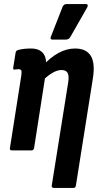

<svg xmlns="http://www.w3.org/2000/svg" viewBox="-20 -741 494 946"><path d="M247 185Q233 185 235 173L316 -335Q321 -368 313 -382Q305 -396 283 -396Q263 -396 240 -383Q217 -370 190 -344L187 -414Q228 -458 268 -480Q308 -502 350 -502Q405 -502 427.5 -465.5Q450 -429 437 -351L354 173Q352 185 342 185ZM38 0Q27 0 29 -12L85 -369Q88 -389 84.5 -394.5Q81 -400 71 -400Q67 -400 62 -399.5Q57 -399 51 -398Q44 -397 45 -407L57 -482Q59 -492 70 -495Q86 -499 101 -500.5Q116 -502 132 -502Q174 -502 193 -478Q212 -454 205 -409L202 -392L204 -371L148 -12Q146 0 135 0ZM237 -546Q231 -546 229.5 -550.5Q228 -555 231 -561L289 -709Q293 -716 297.5 -718.5Q302 -721 309 -721H403Q411 -721 412 -716Q413 -711 410 -705L326 -558Q319 -546 304 -546Z"/></svg>

Font: Sofia Sans Condensed ExtraBold
Style: Italic
Weight: 800
Italic angle: -9°
Version: Version 4.100